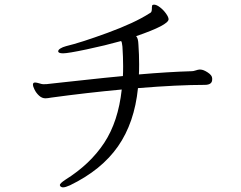

<svg xmlns="http://www.w3.org/2000/svg" viewBox="-20 -753 1040 828"><path d="M863 -387Q747 -387 575 -373Q560 -224 489 -122Q418 -20 282 46Q262 55 252 55Q245 55 240 50Q238 46 238 45Q238 38 262 22Q369 -45 429.5 -137Q490 -229 505 -367Q354 -353 200 -332Q194 -331 188 -330Q182 -329 176 -329Q161 -329 148.5 -340.5Q136 -352 129 -366.5Q122 -381 122 -387Q122 -397 130 -397H133Q138 -397 149.5 -393.5Q161 -390 165 -390H172Q183 -390 188 -391Q211 -393 261 -399Q301 -403 363 -410Q425 -417 510 -425Q511 -439 511 -468Q511 -507 508 -552Q506 -573 502 -576Q434 -557 353.5 -540Q273 -523 252 -523Q231 -523 231 -532Q231 -538 240.5 -544Q250 -550 265 -554Q328 -569 444 -611.5Q560 -654 624 -695Q631 -698 633 -703Q635 -708 635 -716V-721Q635 -731 639 -732Q641 -733 644 -733Q655 -733 670 -721.5Q685 -710 696 -694.5Q707 -679 707 -670Q707 -645 567 -597Q576 -589 577 -560Q580 -517 580 -476Q580 -446 579 -432Q706 -443 808 -446Q814 -446 824.5 -449.5Q835 -453 840 -453H844Q857 -453 876 -440.5Q895 -428 895 -415V-410Q895 -387 863 -387Z"/></svg>

Font: Fusion Kai T
Style: Regular
Weight: 400
Designer: Fontworks Inc.
Version: Version 24.134;May 13, 2024